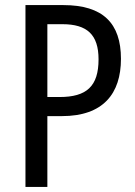

<svg xmlns="http://www.w3.org/2000/svg" viewBox="-20 -734 532 754"><path d="M229 -714H80V0H166V-278H223C385 -278 455 -366 455 -503C455 -643 384 -714 229 -714ZM225 -639C322 -639 367 -598 367 -501C367 -395 320 -353 214 -353H166V-639Z"/></svg>

Font: Noto Sans Khmer UI Condensed
Style: Regular
Weight: 400
Width: 3
Designer: Danh Hong and the Monotype Design Team
Foundry: Monotype Imaging Inc.
Version: Version 2.002